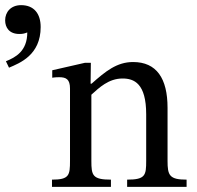

<svg xmlns="http://www.w3.org/2000/svg" viewBox="-170 -726 766 746"><path d="M481 -307C481 -422 438 -485 347 -485C284 -485 240 -449 186 -401H182L183 -482H160L33 -453V-424C33 -424 43 -426 60 -426C87 -426 102 -418 102 -382V-101C102 -45 99 -28 32 -28V0H261V-28C189 -28 185 -45 185 -101V-358C215 -385 252 -421 306 -421C351 -421 398 -402 398 -282V-101C398 -45 395 -28 324 -28V0H555V-28C488 -28 481 -45 481 -101ZM-135 -463C-93 -481 -12 -512 -12 -621C-12 -673 -38 -706 -88 -706C-128 -706 -150 -679 -150 -647C-150 -619 -134 -594 -95 -594C-84 -594 -76 -595 -64 -600C-64 -527 -110 -503 -147 -488Z"/></svg>

Font: STIX Two Math
Style: Regular
Weight: 400
Designer: Ross Mills, John Hudson & Paul Hanslow, Tiro Typeworks Ltd; with portions MicroPress Inc., with additions and correction
Foundry: Tiro Typeworks Ltd
Version: Version 2.02 b142